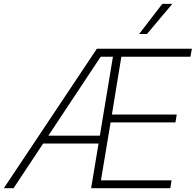

<svg xmlns="http://www.w3.org/2000/svg" viewBox="-43 -982 1021 1002"><path d="M-22.9 0 462.4 -727.5H958.5L950.7 -686H590.3L541 -384.3H879.4L872.6 -343.3H534.2L483.9 -41H852.5L845.7 0H432.6L546.4 -686H482.4L27.8 0ZM163.1 -232.9 169.9 -273.9H502L495.1 -232.9ZM683.1 -804.7 804.2 -961.9H856.4L724.1 -804.7Z"/></svg>

Font: Inter Tight ExtraLight
Style: Italic
Weight: 250
Italic angle: -9.39999°
Designer: Rasmus Andersson
Foundry: rsms
Version: Version 3.004